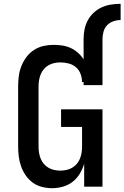

<svg xmlns="http://www.w3.org/2000/svg" viewBox="-20 -978 652 1006"><path d="M253 8Q227 8 200.5 1.5Q174 -5 152.5 -20.5Q131 -36 115.5 -58Q100 -80 91 -105Q82 -130 78.5 -156.5Q75 -183 75 -210V-525Q75 -552 78.5 -579Q82 -606 92 -631.5Q102 -657 118.5 -679Q135 -701 158 -716Q181 -731 207.5 -737Q234 -743 261 -743Q284 -743 307 -739.5Q330 -736 350.5 -726.5Q371 -717 388.5 -701.5Q406 -686 418 -667V-773Q418 -799 423 -824Q428 -849 440 -871.5Q452 -894 471 -911.5Q490 -929 513 -939.5Q536 -950 561.5 -954Q587 -958 612 -958V-873Q593 -873 574 -866.5Q555 -860 541.5 -846Q528 -832 522.5 -812.5Q517 -793 517 -773V-532H418V-548H410Q410 -570 402 -591Q394 -612 377.5 -626Q361 -640 339.5 -645.5Q318 -651 296 -651Q280 -651 264 -647.5Q248 -644 234 -636Q220 -628 209.5 -615.5Q199 -603 193 -588Q187 -573 184.5 -557Q182 -541 182 -525V-210Q182 -194 184.5 -178Q187 -162 193 -147Q199 -132 209.5 -119.5Q220 -107 234 -99Q248 -91 264 -87.5Q280 -84 296 -84Q312 -84 328 -87.5Q344 -91 358 -99Q372 -107 382.5 -119.5Q393 -132 399 -147Q405 -162 407.5 -178Q410 -194 410 -210V-313H300V-405H517V0H421V-120Q413 -93 398 -68Q383 -43 360.5 -25.5Q338 -8 310 0Q282 8 253 8Z"/></svg>

Font: Iosevka Aile Semibold
Style: Regular
Weight: 600
Designer: Belleve Invis
Foundry: Belleve Invis
Version: Version 31.1.0; ttfautohint (v1.8.4)